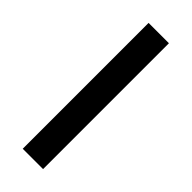

<svg xmlns="http://www.w3.org/2000/svg" viewBox="31 -187 534 534"><g transform="rotate(-45 297.5 80.0)"><path d="M545 120H50V40H545Z"/></g></svg>

Font: Kulim Park
Style: Bold
Weight: 700
Designer: Noponies / Dale Sattler
Foundry: Noponies
Version: Version 1.000; ttfautohint (v1.8.3)